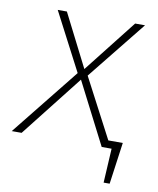

<svg xmlns="http://www.w3.org/2000/svg" viewBox="-100 -581 647 784"><g transform="rotate(10 223.5 -189.0)"><path d="M372 -31H432L408 142H383L391 0H350L219 -256L18 0H-23L201 -280L76 -520H114L225 -301L397 -520H438L243 -277Z"/></g></svg>

Font: FiraGO UltraLight
Style: Italic
Weight: 200
Italic angle: -8°
Designer: bBox Type GmbH
Foundry: bBox Type GmbH
Version: Version 1.001